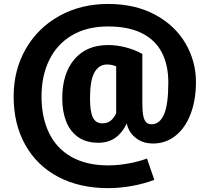

<svg xmlns="http://www.w3.org/2000/svg" viewBox="-20 -730 1060 971"><path d="M526.6 -710Q663.6 -710 764.4 -655.6Q865.2 -601.2 918.1 -510.6Q971 -420 971 -315.4Q971 -225.4 944.4 -154.6Q917.8 -83.8 868.2 -44Q818.6 -4.2 753.6 -4.2Q709.8 -4.2 678.7 -23.8Q647.6 -43.4 632.6 -72.8Q617.6 -102.2 618 -130.4L699.8 -210.4Q699.8 -167.8 704.5 -144.6Q709.2 -121.4 719.4 -111.5Q729.6 -101.6 747.4 -101.6Q786.8 -101.6 809 -150.3Q831.2 -199 831.2 -313.4Q831.2 -402 798 -465.3Q764.8 -528.6 696.8 -562.4Q628.8 -596.2 526 -596.2Q420.2 -596.2 344.6 -551.8Q269 -507.4 229.5 -427.4Q190 -347.4 190 -242.4Q190 -135 228.6 -56.4Q267.2 22.2 342.9 64.3Q418.6 106.4 527.2 106.4Q576.8 106.4 629.4 96.8Q682 87.2 723.4 71.8L760.4 179.4Q710.4 198.8 648.9 210.1Q587.4 221.4 526.2 221.4Q382.6 221.4 274.8 164.7Q167 108 108 2.9Q49 -102.2 49 -241.8Q49 -376 110.4 -482.8Q171.8 -589.6 280.6 -649.8Q389.4 -710 526.6 -710ZM527.2 -502.2Q569.8 -502.2 614.6 -490.8Q659.4 -479.4 699.8 -457.4V-163.4L631.4 -108.8L567.6 -147.8V-394.2Q546 -403.8 521.8 -403.8Q480.2 -403.8 457.7 -363.8Q435.2 -323.8 435.2 -232.2Q435.2 -163.8 450.2 -135Q465.2 -106.2 497.4 -106.2Q527.8 -106.2 546 -125.2Q564.2 -144.2 573 -170.8L626 -120Q608 -69.4 570.5 -38.7Q533 -8 477.4 -8Q416 -8 375.2 -36.7Q334.4 -65.4 314.6 -115.8Q294.8 -166.2 294.8 -232.8Q294.8 -357.6 356 -429.9Q417.2 -502.2 527.2 -502.2Z"/></svg>

Font: Firava
Style: Regular
Weight: 400
Designer: Carrois Corporate & Edenspiekermann AG
Foundry: Greg Finn Gibson
Version: Version 5.000